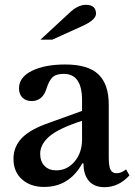

<svg xmlns="http://www.w3.org/2000/svg" viewBox="-20 -769 563 798"><path d="M321 -190V-267Q223 -235 185 -202Q147 -169 147 -130Q147 -98 165 -79.5Q183 -61 214 -61Q259 -61 290 -97.5Q321 -134 321 -190ZM188 -260 321 -308V-353Q321 -462 245 -462Q214 -462 199 -448.5Q184 -435 173 -400Q157 -349 111 -349Q88 -349 73.5 -363Q59 -377 59 -402Q59 -448 112.5 -474.5Q166 -501 251 -501Q347 -501 389.5 -459.5Q432 -418 432 -335V-117Q432 -77 439.5 -63Q447 -49 465 -49Q484 -49 504 -65L518 -40Q473 9 414 9Q372 9 349.5 -17Q327 -43 327 -90H322Q268 8 163 8Q107 8 71.5 -23.5Q36 -55 36 -109Q36 -159 71 -195.5Q106 -232 188 -260ZM197 -604H148L267 -714Q303 -749 337 -749Q379 -749 379 -712Q379 -687 325 -662Z"/></svg>

Font: Kolar Light
Style: Regular
Weight: 300
Designer: Ramakrishna Saiteja (Kannada); Shiva Nallaperumal (Latin)
Foundry: Indian Type Foundry
Version: Version 1.001;PS 1.0;hotconv 1.0.88;makeotf.lib2.5.647800